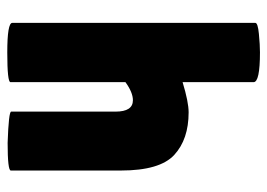

<svg xmlns="http://www.w3.org/2000/svg" viewBox="-126 -624 752 541"><g transform="rotate(90 250.5 -354.0)"><path d="M212 -7Q212 2 128.5 2Q45 2 45 -12V-697Q45 -704 76 -707Q107 -710 128 -710Q212 -710 212 -692V-492Q268 -509 297 -509Q373 -509 417 -468.5Q461 -428 461 -318V-8Q461 1 383 1Q295 -2 295 -9V-303Q295 -352 263 -352Q241 -352 212 -331Z"/></g></svg>

Font: Lilita One Rus
Style: Regular
Weight: 400
Designer: Juan Montoreano
Foundry: Juan Montoreano
Version: Version 1.002